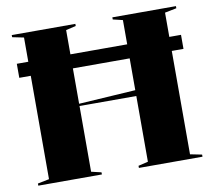

<svg xmlns="http://www.w3.org/2000/svg" viewBox="-78 -798 993 889"><g transform="rotate(-10 418.0 -354.0)"><path d="M32 -573H804V-507H32ZM804 -708V-698L749 -687V-21L804 -10V0H505V-10L551 -21V-687L505 -698V-708ZM331 -708V-698L284 -687V-21L331 -10V0H32V-10L86 -21V-687L32 -698V-708ZM560 -358V-330H274V-340Z"/></g></svg>

Font: Kalnia SemiBold
Style: Regular
Weight: 600
Designer: Frida Medrano
Foundry: Frida Medrano
Version: Version 1.105